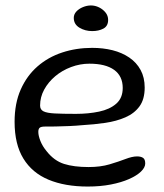

<svg xmlns="http://www.w3.org/2000/svg" viewBox="-20 -652 602 704"><path d="M301.5 32Q218.5 32 158.2 7Q98 -18 65.8 -70.5Q33.5 -123 33.5 -205.5Q33.5 -273 56 -323.8Q78.5 -374.5 117.5 -408.5Q156.5 -442.5 208 -459.5Q259.5 -476.5 318 -476.5Q358 -476.5 392.8 -467.8Q427.5 -459 454 -441Q480.5 -423 495.5 -395.5Q510.5 -368 510.5 -331Q510.5 -288 491.5 -262Q472.5 -236 439.8 -221.8Q407 -207.5 366 -201.5Q325 -195.5 281 -193Q261 -191 234 -189.8Q207 -188.5 182.8 -188.2Q158.5 -188 146 -188Q131 -188 125.8 -183.8Q120.5 -179.5 120.5 -168.5Q120.5 -154.5 128.2 -135Q136 -115.5 151 -97.5Q178.5 -62.5 214.8 -51Q251 -39.5 305 -39.5Q348.5 -39.5 382 -49.5Q415.5 -59.5 440.2 -69Q465 -78.5 482.5 -78.5Q496.5 -78.5 504.5 -73.2Q512.5 -68 512.5 -52.5Q512.5 -38 497 -23Q481.5 -8 453.2 4.5Q425 17 386.5 24.5Q348 32 301.5 32ZM258.5 -234.5Q304.5 -234.5 343.5 -242.8Q382.5 -251 406.2 -271.8Q430 -292.5 430 -329.5Q430 -373 398.5 -395.8Q367 -418.5 308 -418.5Q273.5 -418.5 240.8 -406.2Q208 -394 182.5 -372.5Q157 -351 142 -323.5Q127 -296 127 -265Q127 -250 139.5 -243.8Q152 -237.5 180.8 -236Q209.5 -234.5 258.5 -234.5ZM318 -538Q292 -538 271.2 -550.5Q250.5 -563 250.5 -586.5Q250.5 -599.5 260 -609.8Q269.5 -620 284.2 -626Q299 -632 313.5 -632Q329 -632 343.5 -624.8Q358 -617.5 367.2 -605.8Q376.5 -594 376.5 -579Q376.5 -556.5 359.2 -547.2Q342 -538 318 -538Z"/></svg>

Font: Gluten Light
Style: Regular
Weight: 300
Designer: Tyler Finck
Foundry: Etcetera Type Company
Version: Version 1.300